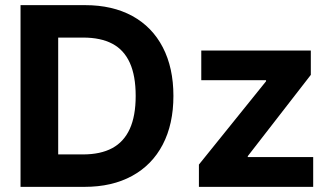

<svg xmlns="http://www.w3.org/2000/svg" viewBox="-20 -727 1290 747"><path d="M125.3 0V-126.2H302.5Q371.3 -126.2 416.5 -150.6Q461.8 -174.9 484.9 -225.4Q507.9 -275.9 507.9 -353.9Q507.9 -432.1 485.1 -482.6Q462.2 -533.1 417 -556.9Q371.8 -580.8 303.5 -580.8H121.9V-707H311.1Q417.5 -707 494.8 -664.8Q572.1 -622.5 613.4 -542.9Q654.7 -463.3 654.7 -353.9Q654.7 -244.1 613.2 -164.6Q571.7 -85 493.8 -42.5Q415.9 0 308.9 0ZM206.4 0H59.9V-707H206.4ZM753.9 -86.7 1015.1 -410.8V-415H763.1V-530.3H1189.3V-435.7L944 -119.5V-115.8H1198.5V0H753.9Z"/></svg>

Font: WEMIX Pretendard Variable
Style: Regular
Weight: 400
Designer: Base glyphs from Inter by Rasmus Andersson; Hangeul glyphs from Noto Sans CJK(Source Han Sans) by Jang Soo-young and Kan
Foundry: Kil Hyung-jin
Version: Version 1.000;Glyphs 3.2 (3208)